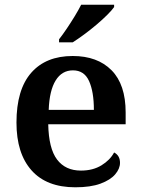

<svg xmlns="http://www.w3.org/2000/svg" viewBox="-20 -786 599 816"><path d="M300 10Q178 10 114 -62Q50 -134 50 -265Q50 -405 112.5 -476.5Q175 -548 289 -548Q394 -548 454 -487.5Q514 -427 514 -308V-258H185Q187 -155 222.5 -108Q258 -61 324 -61Q375 -61 411.5 -83.5Q448 -106 465 -138Q490 -125 490 -94Q490 -69 469.5 -45Q449 -21 407 -5.5Q365 10 300 10ZM379 -319Q379 -396 358.5 -441.5Q338 -487 290 -487Q243 -487 216.5 -444Q190 -401 187 -319ZM231 -619Q246 -638 263.5 -664Q281 -690 297.5 -717Q314 -744 325 -766H465V-756Q456 -743 436 -723Q416 -703 390 -681Q364 -659 337.5 -639.5Q311 -620 289 -606H231Z"/></svg>

Font: Noto Naskh Arabic UI Semi
Style: Bold
Weight: 700
Designer: Monotype Design Team, David Williams, Mohamad Dakak and Nizar Qandah
Foundry: Monotype Imaging Inc.
Version: Version 2.014; ttfautohint (v1.8.4.7-5d5b)